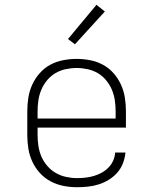

<svg xmlns="http://www.w3.org/2000/svg" viewBox="-20 -774 640 802"><path d="M302 8Q273 8 245 2.5Q217 -3 191.5 -16.5Q166 -30 146.5 -51.5Q127 -73 115 -99Q103 -125 98.5 -153Q94 -181 94 -210V-310Q94 -338 98.5 -366.5Q103 -395 115 -421Q127 -447 146 -468.5Q165 -490 190 -503.5Q215 -517 243.5 -522.5Q272 -528 300 -528Q328 -528 356.5 -522.5Q385 -517 410 -503.5Q435 -490 454 -468.5Q473 -447 485 -421Q497 -395 501.5 -366.5Q506 -338 506 -310V-241H137V-210Q137 -187 140.5 -164Q144 -141 153 -120Q162 -99 177.5 -81Q193 -63 213 -51.5Q233 -40 256 -35Q279 -30 302 -30Q319 -30 337 -32Q355 -34 372 -39Q389 -44 404.5 -52.5Q420 -61 432.5 -73.5Q445 -86 452.5 -102.5Q460 -119 461 -137H504Q502 -114 493.5 -92Q485 -70 470 -53Q455 -36 435 -23.5Q415 -11 393 -4Q371 3 348 5.5Q325 8 302 8ZM137 -279H463V-310Q463 -333 459.5 -356Q456 -379 447 -400Q438 -421 423 -439Q408 -457 388.5 -468.5Q369 -480 346 -485Q323 -490 300 -490Q277 -490 254 -485Q231 -480 211.5 -468.5Q192 -457 177 -439Q162 -421 153 -400Q144 -379 140.5 -356Q137 -333 137 -310ZM293 -589 264 -611 383 -754 418 -726Z"/></svg>

Font: Iosevka Etoile Extralight
Style: Regular
Weight: 200
Designer: Belleve Invis
Foundry: Belleve Invis
Version: Version 22.1.2; ttfautohint (v1.8.4)